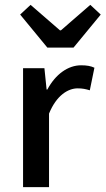

<svg xmlns="http://www.w3.org/2000/svg" viewBox="-20 -771 435 791"><path d="M63 -711 175 -575H283L395 -711L352 -751L231 -646H227L106 -751ZM75 -490V0H182V-303C213 -379 261 -407 300 -407C320 -407 333 -404 350 -399L369 -492C354 -499 338 -502 314 -502C261 -502 209 -466 175 -402H172L163 -490Z"/></svg>

Font: Cambridge Sans Medium
Style: Regular
Weight: 500
Version: Version 2.020;PS 002.020;hotconv 1.0.88;makeotf.lib2.5.64775